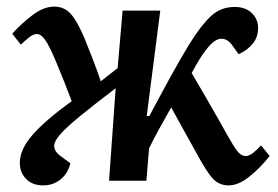

<svg xmlns="http://www.w3.org/2000/svg" viewBox="-20 -547 840 581"><path d="M424 -196H432Q467 -262 497 -316.5Q527 -371 552 -412Q588 -470 618 -498Q648 -526 690 -526Q723 -526 742 -507.5Q761 -489 761 -462Q761 -435 745 -415Q729 -395 702 -383L682 -411Q666 -432 646.5 -429.5Q627 -427 605 -398Q595 -386 584 -368Q573 -350 560 -326Q580 -292 602 -254Q624 -216 645 -179Q670 -134 683.5 -111.5Q697 -89 705.5 -82Q714 -75 724 -75Q734 -75 745.5 -84Q757 -93 770 -107L796 -75Q767 -38 734 -12Q701 14 672 14Q643 14 624 -6.5Q605 -27 575 -83Q557 -115 536 -153Q515 -191 498 -222Q477 -185 460 -154Q443 -123 431 -98L423 0H310L330 -280Q259 -226 218.5 -192.5Q178 -159 161 -139Q144 -119 144 -106Q144 -89 163 -75L193 -53Q185 -21 162.5 -3.5Q140 14 111 14Q78 14 59 -5.5Q40 -25 40 -54Q40 -95 78.5 -139Q117 -183 197 -241Q186 -270 174 -300.5Q162 -331 148 -364Q129 -409 116.5 -426.5Q104 -444 92 -444Q81 -444 69.5 -435Q58 -426 43 -412L17 -445Q47 -478 80 -502.5Q113 -527 144 -527Q175 -527 195 -504Q215 -481 237 -428Q250 -396 261.5 -366Q273 -336 285 -301L336 -341L351 -515H465Z"/></svg>

Font: Literata 36pt SemiBold
Style: Italic
Weight: 600
Italic angle: -2°
Designer: Latin by Veronika Burian and Jose Scaglione. Greek by Irene Vlachou. Cyrillic by Vera Evstafieva
Foundry: TypeTogether
Version: Version 3.002